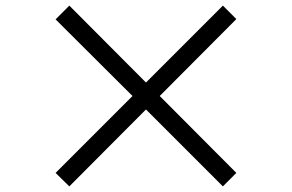

<svg xmlns="http://www.w3.org/2000/svg" viewBox="-20 -718 1040 684"><path d="M774 -54 822 -102 549 -376 822 -650 774 -698 500 -424 227 -698 178 -649 452 -376 178 -102 227 -54 500 -328Z"/></svg>

Font: ChiuKong Gothic CL
Style: Regular
Weight: 400
Designer: Ryoko NISHIZUKA 西塚涼子 (kana, bopomofo & ideographs); Paul D. Hunt (Latin, Greek & Cyrillic); Sandoll Communications 산돌커뮤니
Foundry: Adobe
Version: Version 1.300